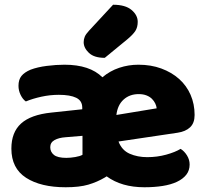

<svg xmlns="http://www.w3.org/2000/svg" viewBox="-20 -774 871 810"><path d="M412 -448Q444 -475 483 -488Q522 -501 564 -501Q617 -501 660.5 -485Q704 -469 735.5 -441Q767 -413 784 -374Q801 -335 801 -289Q801 -255 782 -237Q763 -219 729 -214L480 -177Q494 -140 527 -125.5Q560 -111 601 -111Q643 -111 681 -121.5Q719 -132 742 -146Q758 -136 769 -118Q780 -100 780 -80Q780 -55 766 -37Q752 -19 726.5 -7Q701 5 666 10.5Q631 16 589 16Q493 16 430 -30L422 -25Q390 -6 352.5 5Q315 16 257 16Q152 16 90 -24Q28 -64 28 -147Q28 -216 69 -253Q110 -290 196 -299L327 -313V-320Q327 -349 301.5 -361.5Q276 -374 228 -374Q191 -374 154.5 -366Q118 -358 89 -346Q76 -355 67 -373.5Q58 -392 58 -412Q58 -438 70.5 -453.5Q83 -469 109 -480Q138 -491 177.5 -496Q217 -501 252 -501Q359 -501 412 -448ZM328 -121V-201L256 -195Q228 -193 210 -183Q192 -173 192 -153Q192 -133 207.5 -120.5Q223 -108 260 -108Q277 -108 297.5 -111.5Q318 -115 328 -121ZM471 -289 641 -317Q640 -327 635 -337.5Q630 -348 621 -357Q612 -366 598 -371.5Q584 -377 565 -377Q527 -377 501.5 -354Q476 -331 471 -289ZM457 -754Q509 -754 535 -732Q561 -710 561 -682Q561 -659 551 -643.5Q541 -628 517 -608L422 -530Q377 -530 355 -551Q333 -572 333 -596Q333 -608 337.5 -619Q342 -630 356 -645Z"/></svg>

Font: Baloo 2 Latin ExtraBold
Style: Regular
Weight: 400
Designer: Sarang Kulkarni and Ek Type
Foundry: Ek Type
Version: Version 1.001